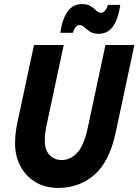

<svg xmlns="http://www.w3.org/2000/svg" viewBox="-20 -911 680 943"><path d="M54 -206Q54 -229 56.5 -254Q59 -279 65 -307L147 -690H293L207 -288Q204 -272 202 -254.5Q200 -237 200 -220Q200 -174 223.5 -149.5Q247 -125 284 -125Q325 -125 359 -160.5Q393 -196 412 -288L498 -690H640L548 -259Q517 -116 443 -52Q369 12 266 12Q202 12 154.5 -16.5Q107 -45 80.5 -94.5Q54 -144 54 -206ZM276 -750Q286 -818 312 -854.5Q338 -891 382 -891Q410 -891 426 -880.5Q442 -870 453 -859Q464 -848 477 -848Q485 -848 494 -856.5Q503 -865 510 -887H571Q561 -819 535.5 -782Q510 -745 465 -745Q438 -745 421.5 -756Q405 -767 394 -777.5Q383 -788 370 -788Q362 -788 353.5 -780Q345 -772 338 -750Z"/></svg>

Font: Radio Canada Condensed
Style: Bold Italic
Weight: 700
Width: 3
Italic angle: -12°
Designer: Charles Daoud, Etienne Aubert Bonn, Alexandre Saumier Demers, Jacques Le Bailly
Foundry: Radio-Canada
Version: Version 2.104; ttfautohint (v1.8.4.7-5d5b);gftools[0.9.28.de